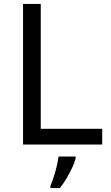

<svg xmlns="http://www.w3.org/2000/svg" viewBox="-20 -734 564 975"><path d="M97 0V-714H187V-80H499V0ZM364 70Q360 88 347.5 115.5Q335 143 318.5 171Q302 199 284 221H236V209Q244 192 252.5 165.5Q261 139 268 110.5Q275 82 277 61H364Z"/></svg>

Font: Noto Sans Myanmar UI
Style: Regular
Weight: 400
Designer: Monotype Design Team
Foundry: Monotype Imaging Inc.
Version: Version 2.103; ttfautohint (v1.8.4.7-5d5b)